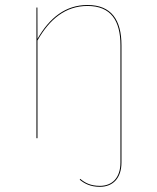

<svg xmlns="http://www.w3.org/2000/svg" viewBox="-20 -547 620 760"><path d="M326.4 -527.2C239.5 -527.2 176 -476.5 128.3 -393.2L128 -517.2H124.3V0H128.3V-386.7C176.3 -471.6 239.7 -523.4 326.3 -523.4C418.9 -523.4 456.8 -465.5 456.8 -367.9V95.9C456.8 157.4 423.8 188.7 375.4 188.7C338.6 188.7 316.6 176.8 297.6 161L295.6 164.3C313.7 179.3 337.2 192.5 375.4 192.5C426.1 192.5 460.8 159.2 460.8 95.9V-368.1C460.8 -467.4 421.3 -527.2 326.4 -527.2Z"/></svg>

Font: Fira Sans Four
Style: Regular
Weight: 100
Designer: Carrois Corporate & Edenspiekermann AG
Foundry: Carrois Corporate GbR & Edenspiekermann AG
Version: Version 4.203;PS 004.203;hotconv 1.0.88;makeotf.lib2.5.64775